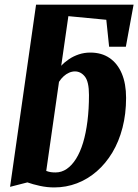

<svg xmlns="http://www.w3.org/2000/svg" viewBox="-20 -790 590 820"><path d="M211.5 10.5Q181 10.5 150.2 3.8Q119.5 -3 97 -11L23 8L134 -770H550.5L517.5 -590.5H446L434 -705.5L272 -721L241.5 -509Q255 -524 274.2 -537Q293.5 -550 316.8 -557.8Q340 -565.5 365.5 -565.5Q414 -565.5 448 -542.2Q482 -519 500.2 -475.8Q518.5 -432.5 518.5 -372Q518.5 -303.5 503.2 -244.5Q488 -185.5 459.8 -138.5Q431.5 -91.5 393.2 -58.2Q355 -25 308.8 -7.2Q262.5 10.5 211.5 10.5ZM217 -53.5Q243 -53.5 265 -68.5Q287 -83.5 304.8 -111.8Q322.5 -140 334.8 -180.5Q347 -221 353.5 -272.5Q360 -324 360 -384Q360 -441 342.5 -463Q325 -485 300 -485Q287.5 -485 275 -479.5Q262.5 -474 251.8 -464.2Q241 -454.5 232 -440.5L177.5 -60Q188.5 -56 197.2 -54.8Q206 -53.5 217 -53.5Z"/></svg>

Font: Merriweather 24pt SemiCondensed Black
Style: Italic
Weight: 900
Width: 4
Italic angle: -7.8°
Designer: Eben Sorkin
Foundry: Eben Sorkin
Version: Version 2.101